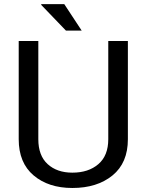

<svg xmlns="http://www.w3.org/2000/svg" viewBox="-20 -912 717 942"><path d="M607.4 -710.9V-229Q607.4 -112.8 532 -51.3Q456.5 10.3 335 10.3Q217.8 10.3 144.8 -51.5Q71.8 -113.3 71.8 -229V-710.9H168V-229Q168 -148.4 213.9 -106.7Q259.8 -64.9 335 -64.9Q414.1 -64.9 462.6 -106.7Q511.2 -148.4 511.2 -229V-710.9ZM380.9 -761.7H303.7L181.6 -888.7L183.1 -891.6H295.4Z"/></svg>

Font: GeogebraSans
Style: Regular
Weight: 400
Designer: Google
Version: Version 1.100140; 2013